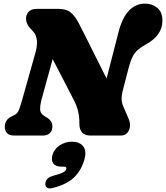

<svg xmlns="http://www.w3.org/2000/svg" viewBox="-20 -749 918 1061"><path d="M209 -197Q202 -171 201.8 -146.2Q201.5 -121.5 228.5 -105.5L240.5 -98.5Q252.5 -91.5 261 -79.5Q269.5 -67.5 269.5 -51Q269.5 -26.5 255.2 -13.2Q241 0 218.5 0H59Q30 0 18.2 -14Q6.5 -28 6.5 -49Q6.5 -86.5 43 -105L65 -116.5Q78 -123.5 87 -148.2Q96 -173 105.5 -208L176 -458.5Q186 -493 184 -523.5Q182 -554 164 -574L145 -595Q126 -616 124 -640.5Q122 -665 136.8 -682.5Q151.5 -700 183 -700H300.5Q348 -700 372 -679Q396 -658 415 -621Q454 -546 492.8 -467Q531.5 -388 569 -315L634.5 -570Q675 -729 782 -729Q821 -729 849.8 -705Q878.5 -681 877.5 -633Q876 -553 788.5 -505Q760 -489.5 742 -473.8Q724 -458 712.8 -435.8Q701.5 -413.5 692 -378L658 -247Q651.5 -220.5 652 -200.5Q652.5 -180.5 663.5 -155.5L691 -92Q705.5 -58.5 692.5 -29.2Q679.5 0 646.5 0H479Q417.5 0 418.5 -69Q420 -133.5 390 -192Q375 -221.5 343.5 -282.5Q312 -343.5 271 -422.5ZM322 172Q287.5 172 274.8 154.8Q262 137.5 269.5 108.5Q278.5 75 309.5 54.5Q340.5 34 376.5 34Q419 34 439.2 58.8Q459.5 83.5 447 130.5Q431.5 188.5 392 228.8Q352.5 269 272.5 289.5Q250.5 295.5 240 288Q229.5 280.5 230.5 265.5Q231.5 251 241.5 239.8Q251.5 228.5 272 223Q317 210.5 330.5 202.5Q344 194.5 346.5 185Q350 172 332 172Z"/></svg>

Font: Fraunces 9pt SuperSoft Black
Style: Italic
Weight: 900
Italic angle: -16°
Version: Version 1.000;[0bf87f6ff]